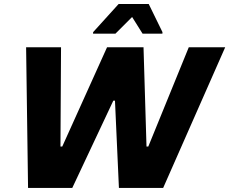

<svg xmlns="http://www.w3.org/2000/svg" viewBox="-20 -919 1121 939"><path d="M117.2 0 107.7 -688H278.5L275.7 -202.2H284.4L503.6 -688H681.9L696.5 -202.2H705.2L903.3 -688H1081.4L778 0H561.6L542.3 -426.8H534.2L333.5 0ZM435.1 -754.3 435.5 -761.8 560.2 -899.5H707.3L774.6 -761.8L774.2 -754.3H677.3L626.1 -835.9L544.5 -754.3Z"/></svg>

Font: Saira Thin
Style: Italic
Weight: 100
Italic angle: -12°
Designer: Hector Gatti with collaboration of the Omnibus-Type team
Foundry: Omnibus-Type
Version: Version 1.101